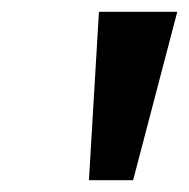

<svg xmlns="http://www.w3.org/2000/svg" viewBox="-20 -725 321 326"><path d="M131 -419 148 -705H281L206 -419Z"/></svg>

Font: Nunito Sans 10pt Expanded SemiBold
Style: Italic
Weight: 600
Width: 7
Italic angle: -9°
Designer: Vernon Adams
Foundry: Vernon Adams
Version: Version 3.101;gftools[0.9.27]